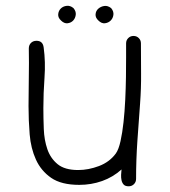

<svg xmlns="http://www.w3.org/2000/svg" viewBox="-20 -659 595 673"><path d="M474 -507Q474 -453 474.5 -401.5Q475 -350 471 -296Q466 -230 461.5 -164Q457 -98 457 -32Q457 -21 449.5 -13.5Q442 -6 431 -6Q419 -6 413.5 -12Q408 -18 406 -27Q404 -36 404.5 -46.5Q405 -57 406 -65Q376 -38 338 -24.5Q300 -11 258 -11Q195 -11 159.5 -35.5Q124 -60 106 -99.5Q88 -139 84 -188Q80 -237 80 -287Q80 -338 81 -388Q82 -438 81 -489Q81 -501 88.5 -508.5Q96 -516 108 -516Q130 -516 133 -493Q140 -442 136 -387Q132 -332 132 -280Q132 -245 133.5 -206.5Q135 -168 146 -136Q157 -104 182 -83.5Q207 -63 254 -63Q290 -63 327 -77Q364 -91 386 -121Q396 -135 402.5 -164.5Q409 -194 413 -231Q417 -268 419 -309.5Q421 -351 421.5 -389Q422 -427 422 -458V-507Q422 -518 429.5 -525.5Q437 -533 448 -533Q459 -533 466.5 -525.5Q474 -518 474 -507ZM370 -630Q379 -619 377.5 -607Q376 -595 368 -587Q360 -579 348 -577.5Q336 -576 325 -587Q314 -597 315 -609Q316 -621 324.5 -628.5Q333 -636 345 -638Q357 -640 369 -631ZM238 -630Q247 -619 245.5 -607Q244 -595 236.5 -587Q229 -579 217 -577.5Q205 -576 194 -587Q183 -597 184 -609Q185 -621 193 -629Q201 -637 213.5 -638.5Q226 -640 237 -631Z"/></svg>

Font: Wynona
Style: Regular
Weight: 400
Italic angle: -12°
Designer: Kanati
Foundry: Kanati and Michael Everson
Version: Version 2.000